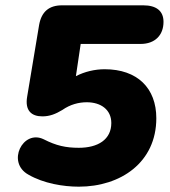

<svg xmlns="http://www.w3.org/2000/svg" viewBox="-20 -690 640 721"><path d="M276 11C433 11 567 -80 567 -246C567 -359 496 -430 373 -430C336 -430 298 -421 265 -404L283 -525H508C562 -525 594 -558 594 -608C594 -649 567 -670 518 -670H213C164 -670 136 -646 127 -597L82 -327C73 -275 98 -253 139 -253C167 -253 189 -262 214 -277C244 -298 276 -306 306 -306C359 -306 398 -278 398 -228C398 -166 348 -135 276 -135C227 -135 191 -143 144 -167C66 -205 3 -80 87 -34C144 -1 218 11 276 11Z"/></svg>

Font: SN Pro Heavy
Style: Italic
Weight: 800
Italic angle: -9°
Designer: Tobias Whetton
Foundry: Supernotes
Version: Version 1.001;Glyphs 3.2 (3249)